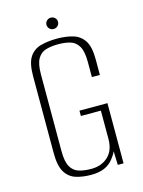

<svg xmlns="http://www.w3.org/2000/svg" viewBox="-109 -759 622 835"><g transform="rotate(-15 202.0 -341.0)"><path d="M196 12Q159 12 128.5 2.5Q98 -7 80.5 -35.5Q63 -64 63 -122V-468Q63 -526 81 -553.5Q99 -581 131.5 -590Q164 -599 205 -599Q246 -599 277.5 -589.5Q309 -580 327 -552.5Q345 -525 345 -468V-398H309V-467Q309 -514 295.5 -537Q282 -560 258.5 -567Q235 -574 204 -574Q173 -574 149 -567Q125 -560 111.5 -537Q98 -514 98 -467V-120Q98 -73 111.5 -50Q125 -27 149 -20Q173 -13 204 -13Q250 -13 279.5 -40.5Q309 -68 309 -120V-247H219V-271H345V0H319L317 -62Q313 -53 307.5 -44.5Q302 -36 297 -30Q281 -9 256.5 1.5Q232 12 196 12ZM203 -643Q192 -643 184.5 -650.5Q177 -658 177 -669Q177 -679 184.5 -686.5Q192 -694 203 -694Q214 -694 221.5 -686.5Q229 -679 229 -669Q229 -658 221.5 -650.5Q214 -643 203 -643Z"/></g></svg>

Font: Alumni Sans Thin ExtraLight
Style: Regular
Weight: 250
Version: Version 1.018